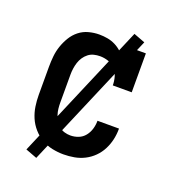

<svg xmlns="http://www.w3.org/2000/svg" viewBox="-123 -684 745 839"><g transform="rotate(20 250.0 -265.0)"><path d="M247 8Q221 8 194.5 2.5Q168 -3 145 -16.5Q122 -30 104 -50.5Q86 -71 75.5 -95.5Q65 -120 61 -146.5Q57 -173 57 -200V-330Q57 -355 59.5 -379.5Q62 -404 70 -427.5Q78 -451 91 -472.5Q104 -494 123.5 -509.5Q143 -525 167.5 -531.5Q192 -538 216 -538Q236 -538 255 -534.5Q274 -531 291 -522.5Q308 -514 322.5 -500.5Q337 -487 347 -471V-530H435V-349H347Q347 -369 341.5 -388.5Q336 -408 323 -422.5Q310 -437 290.5 -443.5Q271 -450 252 -450Q237 -450 223 -446.5Q209 -443 197.5 -434Q186 -425 178 -413Q170 -401 165.5 -387Q161 -373 159 -358.5Q157 -344 157 -330V-200Q157 -186 158.5 -172Q160 -158 164.5 -144.5Q169 -131 176.5 -118.5Q184 -106 195 -97Q206 -88 219.5 -84Q233 -80 247 -80Q266 -80 284 -87Q302 -94 314 -109Q326 -124 331.5 -142.5Q337 -161 337 -180Q337 -180 337 -180.5Q337 -181 337 -181H437Q437 -181 437 -180.5Q437 -180 437 -179Q437 -154 431.5 -129.5Q426 -105 414.5 -82.5Q403 -60 385 -42Q367 -24 344.5 -12.5Q322 -1 297 3.5Q272 8 247 8ZM141 63 88 43 359 -593 412 -573Z"/></g></svg>

Font: Iosevka Slab Semibold
Style: Regular
Weight: 600
Monospace: yes
Designer: Belleve Invis
Foundry: Belleve Invis
Version: Version 11.1.1; ttfautohint (v1.8.3)